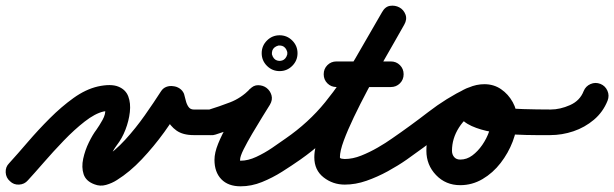

<svg xmlns="http://www.w3.org/2000/svg" viewBox="-56 -601 2159 675"><path d="M-21 36Q-35 24 -36 5Q-37 -14 -24 -27Q6 -60 42 -102Q78 -144 119 -185Q160 -226 202.5 -256.5Q245 -287 288 -297Q334 -307 360 -296.5Q386 -286 395 -262Q404 -238 400.5 -207Q397 -176 385 -145Q373 -114 355 -91Q340 -71 331 -49Q327 -38 325 -28Q324 -26 324.5 -22Q325 -18 324 -20Q319 -33 310.5 -35Q302 -37 299 -37Q296 -37 307 -44Q347 -69 384 -109.5Q421 -150 453 -195.5Q485 -241 510 -280Q517 -291 528.5 -295.5Q540 -300 553 -298Q565 -297 575.5 -290Q586 -283 591 -271Q594 -261 597 -248Q600 -235 606.5 -225.5Q613 -216 625 -216Q641 -216 656.5 -216Q672 -216 688 -216Q688 -216 688 -216Q688 -216 688 -216Q707 -216 720 -203Q733 -190 733 -171Q733 -152 720 -139Q707 -126 688 -126Q672 -126 656.5 -126Q641 -126 625 -126Q587 -126 564.5 -142Q542 -158 529 -184.5Q516 -211 505 -241Q501 -253 516 -257.5Q531 -262 548 -259Q566 -257 579.5 -250Q593 -243 586 -232Q558 -187 521.5 -136.5Q485 -86 442.5 -41Q400 4 355 32Q338 43 317 49Q296 55 276 47Q246 36 238 11.5Q230 -13 236.5 -43Q243 -73 256.5 -100.5Q270 -128 283 -145Q293 -159 304.5 -179.5Q316 -200 314 -218Q314 -220 316 -216.5Q318 -213 320 -212Q324 -209 317.5 -209.5Q311 -210 308 -209Q278 -202 241.5 -173.5Q205 -145 168 -106.5Q131 -68 98 -30Q65 8 42 33Q30 47 11 48Q-8 49 -21 36Z M702 -128Q684 -122 667.5 -131Q651 -140 645 -157Q639 -175 648 -191.5Q657 -208 674 -214Q716 -227 753.5 -241.5Q791 -256 822 -287Q835 -302 852 -301.5Q869 -301 881 -292Q894 -282 898.5 -266Q903 -250 893 -233Q883 -217 866 -189.5Q849 -162 831 -131.5Q813 -101 800.5 -76Q788 -51 788 -39Q788 -32 789 -29Q789 -27 787.5 -30Q786 -33 784 -35Q780 -38 782.5 -37Q785 -36 790 -36Q816 -36 845 -49.5Q874 -63 900.5 -81Q927 -99 948 -114Q948 -114 948 -114Q948 -114 948 -114Q963 -125 981.5 -121.5Q1000 -118 1011 -103Q1022 -88 1018.5 -69.5Q1015 -51 1000 -40Q970 -19 936 2.5Q902 24 865 39Q828 54 790 54Q746 54 722 29Q698 4 698 -39Q698 -64 711 -96Q724 -128 743 -161Q762 -194 781.5 -225Q801 -256 815 -279Q825 -296 843 -295Q861 -294 875 -283Q889 -273 894.5 -256Q900 -239 886 -225Q847 -184 801 -164.5Q755 -145 702 -128Q702 -128 702 -128Q702 -128 702 -128ZM923 -441Q919 -440 915 -438Q901 -431 900 -416Q900 -414 900 -414Q900 -414 900 -413Q900 -412 900 -410Q901 -406 903 -402Q910 -388 925 -387Q926 -387 927 -387Q928 -387 929 -387Q944 -388 951 -402Q953 -406 954 -410Q954 -412 954 -413Q954 -414 954 -414Q954 -414 954 -415Q954 -416 954 -418Q953 -422 951 -426Q944 -440 929 -441Q928 -441 927 -441Q927 -441 926 -441Q925 -441 923 -441ZM864 -414Q864 -440 882.5 -458.5Q901 -477 927 -477Q953 -477 971.5 -458.5Q990 -440 990 -414Q990 -388 971.5 -369.5Q953 -351 927 -351Q901 -351 882.5 -369.5Q864 -388 864 -414Z M1000 -40Q984 -29 966 -32.5Q948 -36 937 -51Q926 -67 929.5 -85Q933 -103 948 -114Q1029 -170 1087 -241.5Q1145 -313 1192 -393.5Q1239 -474 1287 -558Q1298 -578 1315.5 -580.5Q1333 -583 1348 -575Q1363 -567 1369.5 -550Q1376 -533 1365 -514Q1354 -494 1333.5 -458.5Q1313 -423 1287.5 -378Q1262 -333 1236 -284Q1210 -235 1188 -189Q1166 -143 1152.5 -106.5Q1139 -70 1139 -48Q1139 -44 1146 -43Q1153 -42 1156 -42Q1184 -42 1214 -54Q1244 -66 1272.5 -82.5Q1301 -99 1322 -114Q1337 -125 1355.5 -121.5Q1374 -118 1385 -103Q1396 -88 1392.5 -69.5Q1389 -51 1374 -40Q1344 -19 1307.5 1Q1271 21 1232.5 34.5Q1194 48 1156 48Q1114 48 1081.5 22.5Q1049 -3 1049 -48Q1049 -83 1068 -135.5Q1087 -188 1116.5 -248.5Q1146 -309 1179 -368.5Q1212 -428 1241 -478Q1270 -528 1287 -558Q1298 -578 1315.5 -580.5Q1333 -583 1348 -575Q1363 -567 1369.5 -550Q1376 -533 1365 -514Q1314 -423 1263 -337.5Q1212 -252 1149.5 -176.5Q1087 -101 1000 -40Q1000 -40 1000 -40Q1000 -40 1000 -40ZM1127 -295Q1108 -295 1095 -308Q1082 -321 1082 -340Q1082 -359 1095 -372Q1108 -385 1127 -385Q1175 -385 1222.5 -385Q1270 -385 1318 -385Q1318 -385 1318 -385Q1318 -385 1318 -385Q1337 -385 1350 -372Q1363 -359 1363 -340Q1363 -321 1350 -308Q1337 -295 1318 -295Q1270 -295 1222.5 -295Q1175 -295 1127 -295Q1127 -295 1127 -295Q1127 -295 1127 -295Z M1311 -51Q1300 -67 1303.5 -85Q1307 -103 1322 -114Q1386 -158 1449.5 -207Q1513 -256 1583 -290Q1583 -290 1583 -290Q1583 -290 1583 -290Q1599 -298 1617 -292Q1635 -286 1643 -269Q1651 -252 1645 -234.5Q1639 -217 1622 -209Q1556 -177 1495 -129.5Q1434 -82 1374 -40Q1358 -29 1340 -32.5Q1322 -36 1311 -51ZM1583 -290Q1600 -298 1617.5 -291.5Q1635 -285 1643 -268Q1651 -251 1644.5 -233.5Q1638 -216 1621 -209Q1582 -191 1557.5 -152.5Q1533 -114 1533 -71Q1533 -58 1540.5 -49Q1548 -40 1562 -40Q1585 -40 1604.5 -54.5Q1624 -69 1639.5 -91.5Q1655 -114 1663.5 -138.5Q1672 -163 1672 -183Q1672 -192 1665 -203.5Q1658 -215 1647 -215Q1644 -215 1638 -213.5Q1632 -212 1635 -215Q1637 -216 1639 -221Q1641 -226 1640 -223Q1640 -223 1640 -223Q1640 -223 1640 -223Q1641 -225 1641 -226Q1641 -234 1637 -241Q1636 -241 1636 -241Q1648 -235 1661 -231.5Q1674 -228 1688 -226Q1735 -219 1783.5 -217.5Q1832 -216 1879 -216Q1879 -216 1879 -216Q1879 -216 1879 -216Q1898 -216 1911 -203Q1924 -190 1924 -171Q1924 -152 1911 -139Q1898 -126 1879 -126Q1862 -126 1828.5 -126Q1795 -126 1754.5 -128Q1714 -130 1673.5 -137Q1633 -144 1602 -158Q1571 -172 1557 -195Q1543 -218 1556 -253Q1556 -253 1556 -253Q1556 -253 1556 -253Q1566 -282 1592.5 -293.5Q1619 -305 1647 -305Q1680 -305 1705.5 -287.5Q1731 -270 1746.5 -242Q1762 -214 1762 -183Q1762 -144 1746.5 -103.5Q1731 -63 1704 -28Q1677 7 1640.5 28.5Q1604 50 1562 50Q1511 50 1477 14.5Q1443 -21 1443 -71Q1443 -117 1460.5 -160Q1478 -203 1510 -237Q1542 -271 1583 -290Q1583 -290 1583 -290Q1583 -290 1583 -290Z M1878 -126Q1860 -126 1847 -139.5Q1834 -153 1834 -172Q1834 -190 1847.5 -203Q1861 -216 1880 -216Q1913 -216 1948 -231.5Q1983 -247 1996 -281Q2003 -298 2020 -305.5Q2037 -313 2055 -306Q2072 -299 2079.5 -282Q2087 -265 2080 -247Q2064 -207 2032 -180Q2000 -153 1960 -139.5Q1920 -126 1878 -126Q1878 -126 1878 -126Q1878 -126 1878 -126Z"/></svg>

Font: FRB American Cursive Black
Style: Bold Italic
Weight: 900
Italic angle: -25°
Version: Version 2.0;Modular Font Editor K font №1